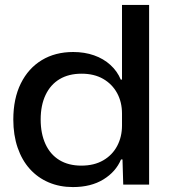

<svg xmlns="http://www.w3.org/2000/svg" viewBox="-20 -749 689 779"><path d="M276 10Q222 10 177.5 -9Q133 -28 101 -63.5Q69 -99 51.5 -150Q34 -201 34 -264Q34 -349 64.5 -410.5Q95 -472 149.5 -505Q204 -538 277 -538Q323 -538 361.5 -524.5Q400 -511 428 -485.5Q456 -460 470 -426H475V-729H585V0H480L477 -102H471Q450 -52 399.5 -21Q349 10 276 10ZM310 -77Q362 -77 399 -98.5Q436 -120 455.5 -157Q475 -194 475 -240V-288Q475 -335 455 -371.5Q435 -408 398.5 -429Q362 -450 311 -450Q259 -450 222 -428Q185 -406 165 -364Q145 -322 145 -264Q145 -207 164.5 -164.5Q184 -122 221 -99.5Q258 -77 310 -77Z"/></svg>

Font: Mona Sans SemiExpanded Medium
Style: Regular
Weight: 500
Width: 6
Designer: Deni Anggara
Foundry: GitHub
Version: Version 2.000